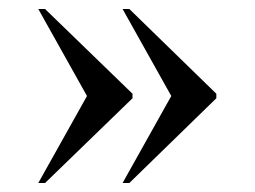

<svg xmlns="http://www.w3.org/2000/svg" viewBox="-20 -483 565 426"><path d="M252 -77H267L460 -265V-275L267 -463H252L360 -270ZM65 -77H80L274 -265V-275L80 -463H65L173 -270Z"/></svg>

Font: Noto Serif Display Medium
Style: Regular
Weight: 500
Designer: Monotype Design Team
Foundry: Monotype Imaging Inc.
Version: Version 2.009